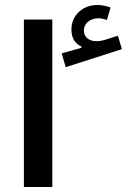

<svg xmlns="http://www.w3.org/2000/svg" viewBox="-20 -749 544 769"><path d="M422.9 -719.2C404.8 -725.1 387.7 -729 371.6 -729C340.8 -729 315.9 -719.7 295.9 -701.2C275.9 -682.1 266.1 -658.7 266.1 -630.9C266.1 -597.7 279.3 -574.7 306.2 -562.5V-557.6L227.1 -535.2L243.2 -480L468.3 -552.2L452.1 -606L400.4 -589.4C388.7 -585.9 377 -584 365.7 -584C336.4 -584 315.9 -600.6 315.9 -626.5C315.9 -655.3 340.8 -675.8 374.5 -675.8C385.7 -675.8 397 -672.9 408.2 -668.9ZM189.5 -670.9H75.7V0H189.5Z"/></svg>

Font: Estedad SemiBold
Style: Regular
Weight: 600
Designer: Amin Abedi
Version: Version 7.3